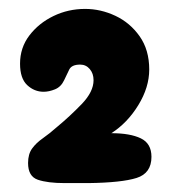

<svg xmlns="http://www.w3.org/2000/svg" viewBox="-20 -807 385 431"><path d="M179 -396Q164 -396 150.5 -396Q137 -396 125 -396Q87 -396 65 -403.5Q43 -411 43 -441Q43 -461 52 -473.5Q61 -486 76 -496.5Q91 -507 108 -522Q137 -546 163.5 -573.5Q190 -601 190 -627Q190 -642 181.5 -652Q173 -662 160 -662Q141 -662 135.5 -651Q130 -640 124 -627Q117 -612 103.5 -606.5Q90 -601 78 -601Q57 -601 41 -616Q25 -631 25 -664Q25 -700 46 -727.5Q67 -755 100 -771Q133 -787 171 -787Q206 -787 239 -771.5Q272 -756 293.5 -725.5Q315 -695 315 -651Q315 -611 290.5 -571Q266 -531 230 -508Q272 -508 296 -496.5Q320 -485 320 -455Q320 -418 286.5 -407.5Q253 -397 179 -396Z"/></svg>

Font: Cherry Bomb One
Style: Regular
Weight: 400
Designer: satsuyako
Foundry: satsuyako
Version: Version 4.100; ttfautohint (v1.8.3)